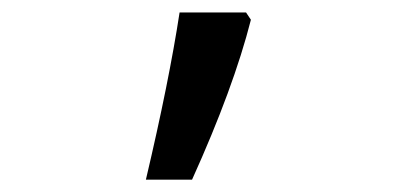

<svg xmlns="http://www.w3.org/2000/svg" viewBox="-20 -148 640 309"><path d="M376 -127.9 383.8 -116.2Q356 -6.8 289.1 141.1H214.8Q252 -16.6 269 -127.9Z"/></svg>

Font: Droid Sans Mono
Style: Regular
Weight: 400
Monospace: yes
Foundry: Ascender Corporation
Version: Version 1.00 build 112